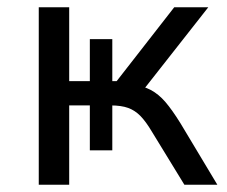

<svg xmlns="http://www.w3.org/2000/svg" viewBox="-20 -510 627 530"><path d="M87 0V-490H171V-286H228V-402H290V-286H302L461 -490H555L368 -252L346 -276Q375 -273 396.5 -261.5Q418 -250 436.5 -228.5Q455 -207 478 -170L580 0H489L399 -147Q383 -174 368 -189.5Q353 -205 334 -212Q315 -219 285 -219H274L290 -234V-95H228V-219H171V0Z"/></svg>

Font: Nunito Sans 10pt
Style: Regular
Weight: 400
Designer: Vernon Adams
Foundry: Vernon Adams
Version: Version 3.101;gftools[0.9.27]